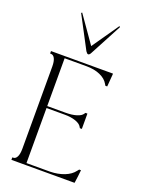

<svg xmlns="http://www.w3.org/2000/svg" viewBox="-166 -987 819 1069"><g transform="rotate(20 244.0 -452.5)"><path d="M413.1 -78.1H423.8Q419.9 -37.1 415 -5.9Q415 -2 414.1 0H413.1H335.9H125H100.6H76.2H40V-14.6H44.9Q59.6 -14.6 67.9 -31.5Q76.2 -48.3 76.2 -78.1V-566.4Q76.2 -596.2 67.9 -613Q59.6 -629.9 44.9 -629.9H40V-644.5H76.2H100.6H125H329.1H403.3H407.2V-638.7Q406.2 -628.9 404.3 -602.5Q402.3 -576.2 401.4 -566.4H390.6L384.8 -576.2Q370.1 -602.5 335.4 -617.7Q300.8 -632.8 254.9 -632.8H125V-349.6H232.4Q271.5 -349.6 298.3 -357.9Q325.2 -366.2 334 -380.9L337.9 -386.7H349.6V-349.6V-343.8V-337.9V-295.9H337.9L334 -302.7Q325.2 -318.8 298.1 -328.4Q271 -337.9 232.4 -337.9H125V-11.7H264.6Q311 -12.7 348.4 -27.3Q385.7 -42 405.3 -68.4ZM240.7 -747.1 129.9 -905.3 125 -901.4 225.6 -710.9Q233.9 -698.2 240.2 -698.2Q248 -698.2 254.9 -711.9L355.5 -901.4L350.6 -905.3Z"/></g></svg>

Font: Elaris
Style: Regular
Weight: 500
Version: Version 1.0